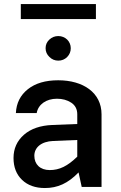

<svg xmlns="http://www.w3.org/2000/svg" viewBox="-20 -925 600 950"><path d="M83 -904.8V-830.6H454.6V-904.8ZM205.6 -686.5C205.6 -669.4 211.9 -655.3 224.6 -643.1C236.8 -630.9 251.5 -625 268.6 -625C285.6 -625 300.3 -630.9 312.5 -643.1C324.2 -655.3 330.1 -669.4 330.1 -686.5C330.1 -720.2 303.2 -746.6 268.6 -746.6C251.5 -746.6 236.8 -740.7 224.6 -729.5C211.9 -717.8 205.6 -703.6 205.6 -686.5ZM482.4 -359.4C482.4 -466.8 391.1 -527.8 268.1 -527.8C205.1 -527.8 155.3 -513.2 118.2 -483.9C80.6 -454.1 61 -415 58.6 -365.7H161.6C168.9 -408.2 208.5 -436.5 261.7 -436.5C288.6 -436.5 312.5 -430.2 332.5 -417C352.5 -403.8 362.3 -384.3 362.3 -359.4V-311.5L238.8 -306.6C179.7 -304.2 132.8 -288.1 98.6 -258.3C64 -228 46.9 -189.5 46.9 -143.1C46.9 -98.1 61 -62 88.9 -35.2C116.7 -8.3 154.8 5.4 202.1 5.4C264.6 5.4 316.4 -17.6 368.7 -71.8L384.3 0H482.4ZM149.9 -154.3C149.9 -195.3 184.1 -225.1 243.2 -227.5L362.3 -232.4V-149.9C314 -103 274.4 -83.5 226.1 -83.5C178.7 -83.5 149.9 -111.8 149.9 -154.3Z"/></svg>

Font: Estedad SemiBold
Style: Regular
Weight: 600
Designer: Amin Abedi
Version: Version 7.3